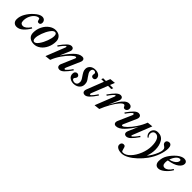

<svg xmlns="http://www.w3.org/2000/svg" viewBox="269 -1854 3461 3461"><g transform="rotate(45 1999.0 -124.0)"><path d="M9 -92Q9 -166 52.5 -242Q96 -318 163 -378Q245 -452 305 -452Q343 -452 364 -430Q385 -408 385 -375Q385 -351 373.5 -336.5Q362 -322 339 -322Q318 -322 310.5 -332Q303 -342 298 -363Q295 -379 290.5 -386Q286 -393 272 -393Q237 -393 199 -361Q161 -329 136 -275Q111 -221 111 -159Q111 -116 128 -99.5Q145 -83 173 -83Q205 -83 237 -107Q269 -131 306 -183L326 -171Q281 -94 224 -43Q167 8 104 8Q62 8 35.5 -18Q9 -44 9 -92Z M390 -131Q390 -217 427 -291Q464 -365 524 -408.5Q584 -452 649 -452Q718 -452 758 -412.5Q798 -373 798 -311Q798 -226 763.5 -152Q729 -78 670.5 -34.5Q612 9 545 9Q475 9 432.5 -27Q390 -63 390 -131ZM705 -355Q705 -418 663 -418Q626 -418 584 -359Q542 -300 513 -220Q484 -140 484 -88Q484 -57 494.5 -40.5Q505 -24 525 -24Q562 -24 604.5 -83.5Q647 -143 676 -223Q705 -303 705 -355Z M991 -351Q996 -364 996 -369Q996 -381 989 -381Q975 -381 942.5 -343.5Q910 -306 881 -263L861 -276Q926 -368 970.5 -409.5Q1015 -451 1054 -451Q1079 -451 1093 -437.5Q1107 -424 1107 -401Q1107 -384 1098 -361L1023 -184H1025Q1094 -292 1172 -372Q1250 -452 1325 -452Q1351 -452 1364.5 -439Q1378 -426 1378 -404Q1378 -384 1368 -363L1254 -101Q1249 -90 1249 -80Q1249 -64 1264 -64Q1277 -64 1310.5 -102Q1344 -140 1370 -180L1390 -167Q1325 -75 1281 -33.5Q1237 8 1198 8Q1169 8 1153.5 -6.5Q1138 -21 1138 -46Q1138 -66 1148 -87L1255 -336Q1259 -345 1259 -353Q1259 -367 1244 -367Q1220 -367 1163.5 -313.5Q1107 -260 1048.5 -175.5Q990 -91 955 0L847 12Z M1415 -109Q1415 -141 1432 -159Q1449 -177 1471 -177Q1492 -177 1507.5 -163.5Q1523 -150 1523 -130Q1523 -113 1508 -94Q1506 -92 1500.5 -85Q1495 -78 1492 -72Q1489 -66 1489 -59Q1489 -44 1508 -32.5Q1527 -21 1551 -21Q1582 -21 1601 -41Q1620 -61 1620 -100Q1620 -121 1610 -143Q1600 -165 1579 -194Q1548 -239 1533 -268.5Q1518 -298 1518 -334Q1518 -384 1556.5 -418.5Q1595 -453 1659 -453Q1712 -453 1748.5 -428Q1785 -403 1785 -358Q1785 -338 1772 -324Q1759 -310 1737 -310Q1714 -310 1702.5 -322.5Q1691 -335 1691 -355Q1691 -360 1693 -372Q1696 -390 1696 -391Q1696 -406 1683.5 -416Q1671 -426 1652 -426Q1631 -426 1617.5 -411Q1604 -396 1604 -366Q1604 -344 1617.5 -319Q1631 -294 1655 -261Q1685 -222 1697.5 -196Q1710 -170 1710 -130Q1710 -86 1688 -54.5Q1666 -23 1630.5 -7.5Q1595 8 1555 8Q1495 8 1455 -23Q1415 -54 1415 -109Z M1785 -44Q1785 -64 1794 -86L1919 -406H1852L1866 -442H1935L1967 -522L2074 -532L2038 -443H2120L2106 -407H2024L1903 -101Q1898 -88 1898 -81Q1898 -64 1913 -64Q1924 -64 1955.5 -102.5Q1987 -141 2011 -180L2031 -167Q1969 -75 1925 -33.5Q1881 8 1844 8Q1815 8 1800 -6Q1785 -20 1785 -44Z M2243 -351Q2248 -364 2248 -369Q2248 -381 2241 -381Q2227 -381 2194.5 -343.5Q2162 -306 2133 -263L2113 -276Q2178 -368 2222.5 -409.5Q2267 -451 2306 -451Q2331 -451 2345 -437.5Q2359 -424 2359 -401Q2359 -384 2350 -361L2273 -184H2275L2286 -203Q2325 -275 2357.5 -326Q2390 -377 2432 -414.5Q2474 -452 2518 -452Q2552 -452 2571.5 -434Q2591 -416 2591 -388Q2591 -358 2573 -339.5Q2555 -321 2531 -321Q2508 -321 2498 -339Q2496 -343 2490.5 -354Q2485 -365 2478.5 -370Q2472 -375 2463 -375Q2434 -375 2389 -322.5Q2344 -270 2295 -183.5Q2246 -97 2207 0L2099 12Z M2584 -41Q2584 -60 2593 -81L2708 -343Q2713 -354 2713 -364Q2713 -380 2698 -380Q2685 -380 2651.5 -342Q2618 -304 2592 -264L2572 -277Q2638 -369 2682 -410Q2726 -451 2764 -451Q2793 -451 2808.5 -436.5Q2824 -422 2824 -397Q2824 -378 2815 -357L2705 -108Q2701 -99 2701 -91Q2701 -77 2717 -77Q2741 -77 2795.5 -130Q2850 -183 2907 -268Q2964 -353 2999 -444L3105 -455L2961 -92Q2956 -79 2956 -74Q2956 -63 2963 -63Q2977 -63 3011 -101.5Q3045 -140 3071 -180L3091 -167Q3026 -74 2982 -33Q2938 8 2899 8Q2874 8 2859.5 -5Q2845 -18 2845 -41Q2845 -59 2854 -81L2931 -260H2929Q2862 -154 2785 -73Q2708 8 2636 8Q2611 8 2597.5 -5.5Q2584 -19 2584 -41Z M2915 200Q2915 170 2931 154Q2947 138 2970 138Q2996 138 3006.5 154Q3017 170 3023 201Q3029 229 3036 242.5Q3043 256 3062 256Q3131 256 3198 186Q3265 116 3307.5 10Q3350 -96 3350 -195Q3350 -299 3320.5 -353.5Q3291 -408 3240 -408Q3206 -408 3187.5 -386.5Q3169 -365 3169 -333Q3169 -314 3177 -296Q3185 -278 3201 -265L3189 -251Q3165 -266 3152 -291Q3139 -316 3139 -343Q3139 -388 3170 -420.5Q3201 -453 3256 -453Q3351 -453 3396.5 -377.5Q3442 -302 3442 -195Q3442 -147 3433 -101Q3424 -55 3409 -20L3413 -18Q3440 -46 3470 -97Q3500 -148 3521 -201Q3542 -254 3542 -289Q3542 -318 3531.5 -331Q3521 -344 3498 -360Q3466 -380 3466 -412Q3466 -440 3485.5 -454Q3505 -468 3530 -468Q3558 -468 3574.5 -444Q3591 -420 3591 -375Q3591 -300 3555.5 -199Q3520 -98 3452 -3Q3395 75 3324.5 141Q3254 207 3183 245.5Q3112 284 3054 284Q2992 284 2953.5 261Q2915 238 2915 200Z M3736 -218Q3729 -190 3729 -159Q3729 -82 3790 -82Q3822 -82 3856 -107.5Q3890 -133 3921 -185L3940 -173Q3897 -98 3832 -45Q3767 8 3714 8Q3672 8 3649.5 -20.5Q3627 -49 3627 -94Q3627 -181 3674.5 -257Q3722 -333 3794 -394Q3827 -421 3861.5 -436.5Q3896 -452 3923 -452Q3959 -452 3978.5 -435.5Q3998 -419 3998 -393Q3998 -336 3935.5 -288.5Q3873 -241 3736 -218ZM3744 -247Q3792 -256 3827 -276.5Q3862 -297 3879.5 -321Q3897 -345 3897 -366Q3897 -393 3871 -393Q3834 -393 3798.5 -350Q3763 -307 3744 -247Z"/></g></svg>

Font: Ibarra Real Nova
Style: Bold Italic
Weight: 700
Italic angle: -22°
Designer: Jose Maria Ribagorda & Octavio Pardo
Foundry: Octavio Pardo
Version: Version 1.014